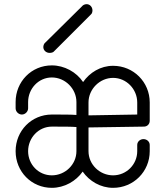

<svg xmlns="http://www.w3.org/2000/svg" viewBox="-20 -900 794 922"><path d="M396 -880C388 -880 378 -876 374 -870L198 -696C192 -692 188 -682 188 -674C188 -658 202 -646 218 -646C226 -646 236 -648 240 -654L416 -830C422 -834 424 -844 424 -850C424 -866 412 -880 396 -880ZM229 -586C131 -586 55 -508 55 -410V-380C55 -364 69 -350 85 -350C101 -350 115 -364 115 -380V-410C115 -474 165 -528 229 -528C293 -528 347 -474 347 -410V-348C321 -350 281 -350 229 -350C131 -350 55 -272 55 -174C55 -76 131 2 229 2C289 2 345 -30 377 -76C409 -30 463 2 523 2C621 2 699 -76 699 -174V-204C699 -220 685 -232 669 -232C653 -232 639 -220 639 -204V-174C639 -110 587 -58 523 -58C459 -58 405 -110 405 -174V-288L671 -292C687 -292 699 -304 699 -320V-408C699 -506 621 -584 523 -584C463 -584 411 -552 379 -506C347 -554 289 -586 229 -586ZM523 -526C587 -526 639 -472 639 -408V-350L405 -346V-408C405 -472 459 -526 523 -526ZM229 -292C283 -292 321 -292 347 -290V-174C347 -110 293 -58 229 -58C165 -58 115 -110 115 -174C115 -238 165 -292 229 -292Z"/></svg>

Font: bauhaus_2017
Style: _regular
Weight: 400
Version: Version 1.0